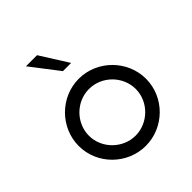

<svg xmlns="http://www.w3.org/2000/svg" viewBox="-189 -798 928 928"><g transform="rotate(-45 275.0 -334.0)"><path d="M303 -532 213 -675H137L247 -532ZM275 -452C149.4 -452 45 -347.6 45 -222C45 -95.9 149.8 7 275 7C400.2 7 505 -95.9 505 -222C505 -347.6 400.6 -452 275 -452ZM275 -63C188.3 -63 115 -135.6 115 -222C115 -309.3 187.7 -382 275 -382C362.3 -382 435 -309.3 435 -222C435 -135.6 361.7 -63 275 -63Z"/></g></svg>

Font: GI
Style: Regular
Weight: 400
Designer: Alfredo Marco Pradil
Version: Version 1.01 2015